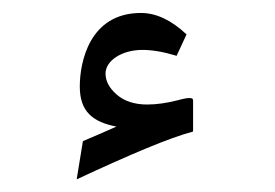

<svg xmlns="http://www.w3.org/2000/svg" viewBox="-20 -1161 432 302"><path d="M100.6 -878.9C184.6 -918 246.6 -944.3 283.7 -954.1V-1003.4C283.7 -1010.3 266.1 -1004.9 259.8 -1003.4C242.7 -999 226.6 -996.6 211.4 -996.6C191.4 -996.6 175.3 -1002 163.6 -1012.2C151.9 -1022.5 146 -1033.2 146 -1045.4C146 -1065.4 171.4 -1082.5 204.1 -1082.5C219.2 -1082.5 236.8 -1079.6 257.8 -1073.2L273.4 -1106.9C249.5 -1129.4 225.6 -1140.6 201.7 -1140.6C120.6 -1140.6 105.5 -1063 105.5 -1024.9C105.5 -985.8 125.5 -969.2 163.1 -961.9C145.5 -954.1 127.9 -946.3 110.4 -939Z"/></svg>

Font: Sahel
Style: Regular
Weight: 400
Foundry: Saber Rastikerdar (saber.rastikerdar@gmail.com)
Version: Version 3.4.0